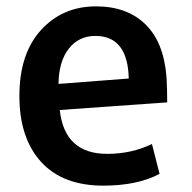

<svg xmlns="http://www.w3.org/2000/svg" viewBox="-20 -567 603 604"><path d="M506 -245 168 -221Q183 -83 317 -83Q394 -83 458 -114L482 -20Q412 17 305 17Q177 17 109 -58Q41 -133 41 -265Q41 -398 109 -472.5Q177 -547 282 -547Q380 -547 438 -490Q496 -433 504 -322Q506 -284 506 -245ZM385 -320Q382 -454 280 -454Q228 -454 196.5 -414Q165 -374 164 -303Z"/></svg>

Font: Repo
Style: DemiBold
Weight: 600
Designer: Stefan Peev
Foundry: Context Ltd
Version: Version 001.000